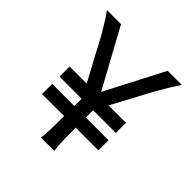

<svg xmlns="http://www.w3.org/2000/svg" viewBox="-182 -813 950 950"><g transform="rotate(45 293.0 -338.5)"><path d="M97.7 -349.1H217.3L139.6 -494.1Q127.4 -517.1 116 -538.8Q104.5 -560.5 91.6 -582.5Q78.6 -604.5 64 -627.9Q49.3 -651.4 31.2 -677.2H129.4L296.9 -370.6L456.1 -677.2H554.2Q535.2 -647.9 520.8 -624Q506.3 -600.1 494.1 -578.9Q481.9 -557.6 470.9 -537.1Q460 -516.6 447.8 -494.1L370.1 -349.1H492.2V-278.3H333V-227.1H492.2V-156.2H333Q333 -103.5 334.2 -63.2Q335.4 -22.9 339.4 0H246.1Q250 -22.9 251 -63.2Q252 -103.5 252.4 -156.2H97.7V-227.1H252.4V-278.3H97.7Z"/></g></svg>

Font: Andika Compact
Style: Regular
Weight: 400
Designer: Victor Gaultney, Annie Olsen, Julie Remington, Don Collingsworth, Eric Hays, Becca Hirsbrunner
Foundry: SIL International
Version: Version 5.000 ; LnSpcTght